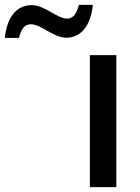

<svg xmlns="http://www.w3.org/2000/svg" viewBox="-291 -764 571 784"><path d="M88 -744H31C22 -707 7 -688 -17 -688C-58 -688 -108 -743 -161 -743C-223 -743 -263 -695 -271 -609H-213C-205 -647 -190 -665 -165 -665C-123 -665 -73 -610 -20 -610C39 -610 80 -659 88 -744ZM184 0V-539H76V0Z"/></svg>

Font: Noto Sans Thai Medium
Style: Regular
Weight: 500
Designer: Monotype Design Team
Foundry: Monotype Imaging Inc.
Version: Version 1.901